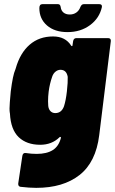

<svg xmlns="http://www.w3.org/2000/svg" viewBox="-20 -704 555 927"><path d="M349 -520H502Q509 -520 512.5 -516Q516 -512 515 -505L459 -51Q443 79 364 141Q285 203 155 203Q122 203 79 198Q67 196 68 182L88 48Q91 32 106 35Q131 39 157 39Q206 39 235 20.5Q264 2 274 -38Q275 -42 272 -43Q269 -44 267 -41Q230 -5 174 -5Q109 -5 70.5 -41.5Q32 -78 28 -156Q27 -158 27 -162Q26 -167 26 -181Q26 -200 32 -263Q42 -342 54 -368L56 -374Q77 -448 123 -488Q169 -528 236 -528Q296 -528 324 -483Q326 -481 328 -481.5Q330 -482 330 -485L333 -505Q334 -512 338 -516Q342 -520 349 -520ZM289 -191Q298 -219 303 -263Q308 -308 307 -333Q301 -367 272 -367Q259 -367 248 -358Q237 -349 232 -334Q220 -300 215 -262Q212 -238 212 -215Q212 -199 213 -192Q215 -176 224 -167Q233 -158 247 -158Q277 -158 289 -191ZM170 -665Q170 -684 185 -684H260Q271 -684 273 -670Q275 -653 286.5 -643.5Q298 -634 317 -634Q335 -634 348.5 -643.5Q362 -653 368 -670Q371 -677 375 -680.5Q379 -684 385 -684H459Q474 -684 472 -670Q460 -616 414.5 -582.5Q369 -549 306 -549Q244 -549 207 -581Q170 -613 170 -665Z"/></svg>

Font: Barlow Semi Condensed Black
Style: Italic
Weight: 900
Width: 4
Italic angle: -7°
Designer: Jeremy Tribby
Foundry: Tribby Type
Version: Version 1.408